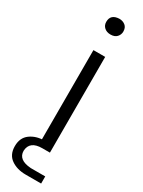

<svg xmlns="http://www.w3.org/2000/svg" viewBox="-277 -783 748 1004"><g transform="rotate(30 97.0 -280.5)"><path d="M0 0ZM0 0ZM112 -661Q89 -661 74.5 -674Q60 -687 60 -708Q60 -754 112 -756Q133 -756 148 -744Q163 -732 163 -708Q163 -689 150 -675Q137 -661 112 -661ZM147 0H76V-546H147ZM188 195H95Q42 195 6.5 170Q-29 145 -29 94Q-29 43 6 17.5Q41 -8 90 -8H147V32H101Q26 32 23 92Q23 147 101 152H188Z"/></g></svg>

Font: Ulagadi Sans Light
Style: Regular
Weight: 300
Designer: Ninad Kale (Devanagari), Jonny Pinhorn (Latin)
Foundry: Indian Type Foundry
Version: Version 3.01;March 29, 2020;FontCreator 12.0.0.2522 64-bit; 